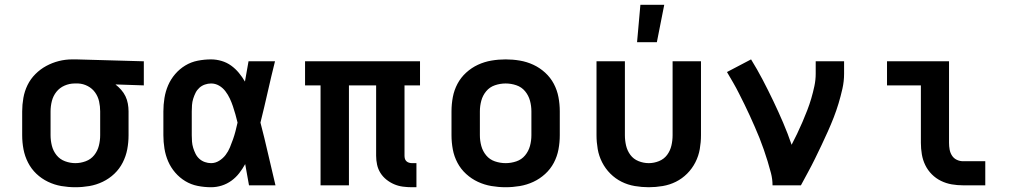

<svg xmlns="http://www.w3.org/2000/svg" viewBox="-20 -777 4240 805"><path d="M296 8Q266 8 237 3Q208 -2 181 -15Q154 -28 132.5 -48.5Q111 -69 97.5 -95.5Q84 -122 78.5 -151Q73 -180 73 -210V-310Q73 -338 78 -366.5Q83 -395 95.5 -420.5Q108 -446 128.5 -466.5Q149 -487 174 -500.5Q199 -514 226.5 -521Q254 -528 283 -528H300L583 -520V-419L464 -423Q477 -413 488 -400.5Q499 -388 506 -373.5Q513 -359 516 -342.5Q519 -326 519 -310V-210Q519 -180 513.5 -151Q508 -122 494.5 -95.5Q481 -69 459.5 -48.5Q438 -28 411 -15Q384 -2 355 3Q326 8 296 8ZM296 -93Q318 -93 339.5 -101Q361 -109 375 -126.5Q389 -144 394.5 -166Q400 -188 400 -210V-310Q400 -331 395.5 -351.5Q391 -372 379 -389Q367 -406 348 -416Q329 -426 308 -427H293Q271 -427 250.5 -418Q230 -409 216.5 -392Q203 -375 197.5 -353.5Q192 -332 192 -310V-210Q192 -188 197.5 -166Q203 -144 217 -126.5Q231 -109 252.5 -101Q274 -93 296 -93Z M865 8Q837 8 809 2.5Q781 -3 757 -17.5Q733 -32 714.5 -53.5Q696 -75 685 -100.5Q674 -126 669.5 -154Q665 -182 665 -210V-310Q665 -338 669.5 -366Q674 -394 685 -419.5Q696 -445 714.5 -466.5Q733 -488 757 -502.5Q781 -517 809 -522.5Q837 -528 865 -528Q887 -528 909 -521.5Q931 -515 949 -502Q967 -489 981.5 -471.5Q996 -454 1007 -435Q1011 -456 1014.5 -477.5Q1018 -499 1022 -520H1133Q1117 -456 1102.5 -391.5Q1088 -327 1072 -263Q1089 -198 1104 -132Q1119 -66 1135 0H1024Q1020 -22 1016 -44.5Q1012 -67 1008 -89Q997 -69 983 -51Q969 -33 950.5 -19.5Q932 -6 910 1Q888 8 865 8ZM865 -93Q883 -93 899 -103Q915 -113 926 -127.5Q937 -142 944 -159Q951 -176 957 -193Q963 -210 967.5 -227.5Q972 -245 976 -263Q972 -280 967 -297.5Q962 -315 956.5 -331.5Q951 -348 943.5 -364Q936 -380 925 -394.5Q914 -409 898.5 -418Q883 -427 865 -427Q852 -427 839 -422.5Q826 -418 816 -409Q806 -400 800 -388Q794 -376 790 -363Q786 -350 785 -336.5Q784 -323 784 -310V-210Q784 -197 785 -183.5Q786 -170 790 -157Q794 -144 800 -132Q806 -120 816 -111Q826 -102 839 -97.5Q852 -93 865 -93Z M1726 8H1707Q1688 8 1669 5.5Q1650 3 1632.5 -4.5Q1615 -12 1600 -24Q1585 -36 1575 -52Q1565 -68 1561 -86.5Q1557 -105 1557 -124V-419H1443V0H1324V-419H1259V-520H1741V-419H1676V-124Q1676 -118 1677.5 -112Q1679 -106 1683.5 -101.5Q1688 -97 1694.5 -95Q1701 -93 1707 -93H1726Z M2100 8Q2070 8 2040.5 3Q2011 -2 1984 -14.5Q1957 -27 1934.5 -47.5Q1912 -68 1898 -94.5Q1884 -121 1878.5 -150.5Q1873 -180 1873 -210V-310Q1873 -340 1878.5 -369.5Q1884 -399 1898 -425.5Q1912 -452 1934.5 -472.5Q1957 -493 1984 -505.5Q2011 -518 2040.5 -523Q2070 -528 2100 -528Q2130 -528 2159.5 -523Q2189 -518 2216 -505.5Q2243 -493 2265.5 -472.5Q2288 -452 2302 -425.5Q2316 -399 2321.5 -369.5Q2327 -340 2327 -310V-210Q2327 -180 2321.5 -150.5Q2316 -121 2302 -94.5Q2288 -68 2265.5 -47.5Q2243 -27 2216 -14.5Q2189 -2 2159.5 3Q2130 8 2100 8ZM2100 -93Q2123 -93 2145 -100.5Q2167 -108 2181.5 -125.5Q2196 -143 2202 -165Q2208 -187 2208 -210V-310Q2208 -333 2202 -355Q2196 -377 2181.5 -394.5Q2167 -412 2145 -419.5Q2123 -427 2100 -427Q2077 -427 2055 -419.5Q2033 -412 2018.5 -394.5Q2004 -377 1998 -355Q1992 -333 1992 -310V-210Q1992 -187 1998 -165Q2004 -143 2018.5 -125.5Q2033 -108 2055 -100.5Q2077 -93 2100 -93Z M2700 8Q2671 8 2641.5 3Q2612 -2 2586 -15Q2560 -28 2539 -49Q2518 -70 2504.5 -96.5Q2491 -123 2486 -152Q2481 -181 2481 -210V-520H2600V-210Q2600 -188 2605 -166.5Q2610 -145 2623 -127.5Q2636 -110 2657 -101.5Q2678 -93 2700 -93Q2722 -93 2743 -101.5Q2764 -110 2777 -127.5Q2790 -145 2795 -166.5Q2800 -188 2800 -210V-520H2919V-210Q2919 -181 2914 -152Q2909 -123 2895.5 -96.5Q2882 -70 2861 -49Q2840 -28 2814 -15Q2788 -2 2758.5 3Q2729 8 2700 8ZM2651 -600 2665 -757H2765L2734 -600Z M3219 0Q3219 -26 3212.5 -51Q3206 -76 3198.5 -100.5Q3191 -125 3182.5 -149.5Q3174 -174 3164.5 -198Q3155 -222 3144.5 -245.5Q3134 -269 3123.5 -292.5Q3113 -316 3101.5 -339Q3090 -362 3078.5 -385Q3067 -408 3054 -430.5Q3041 -453 3028 -475L3129 -528Q3155 -486 3178 -442Q3201 -398 3222.5 -353Q3244 -308 3263.5 -262.5Q3283 -217 3299 -170Q3311 -193 3322.5 -217Q3334 -241 3344.5 -265.5Q3355 -290 3364.5 -314.5Q3374 -339 3381.5 -364.5Q3389 -390 3394.5 -416Q3400 -442 3400 -468V-520H3519V-468Q3519 -436 3512 -405Q3505 -374 3496 -344Q3487 -314 3475.5 -284.5Q3464 -255 3451 -226Q3438 -197 3424.5 -168.5Q3411 -140 3397 -111.5Q3383 -83 3368 -55.5Q3353 -28 3338 0Z M4111 0H4018Q3994 0 3970.5 -4Q3947 -8 3925.5 -18.5Q3904 -29 3887 -46Q3870 -63 3859.5 -84.5Q3849 -106 3845 -130Q3841 -154 3841 -178V-419H3699V-520H3959V-178Q3959 -164 3961.5 -150Q3964 -136 3971.5 -124.5Q3979 -113 3991.5 -107Q4004 -101 4018 -101H4111Z"/></svg>

Font: R Plex Mono
Style: Bold
Weight: 700
Monospace: yes
Designer: Belleve Invis
Foundry: Belleve Invis
Version: Version 31.8.0